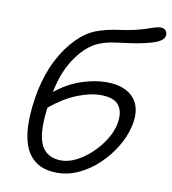

<svg xmlns="http://www.w3.org/2000/svg" viewBox="-85 -830 818 913"><g transform="rotate(10 324.5 -373.0)"><path d="M252 10Q188 10 149 -18Q110 -46 93 -95.5Q76 -145 77 -211.5Q78 -278 93 -356Q111 -443 146 -510.5Q181 -578 226 -623Q271 -668 318 -685Q365 -702 412.5 -708.5Q460 -715 497 -723Q539 -733 570 -744.5Q601 -756 617 -756Q634 -756 642.5 -745.5Q651 -735 648 -720Q645 -705 628.5 -695Q612 -685 588 -678Q536 -664 492 -658Q448 -652 411 -647Q374 -642 340 -628Q284 -606 235.5 -538Q187 -470 167 -372Q166 -368 166 -365Q224 -412 288 -433.5Q352 -455 409 -455Q499 -455 541.5 -406.5Q584 -358 564 -270Q552 -218 522 -168.5Q492 -119 449.5 -78.5Q407 -38 356 -14Q305 10 252 10ZM392 -390Q342 -390 279.5 -365Q217 -340 153 -287Q136 -159 164 -105Q192 -51 260 -51Q297 -51 335 -71Q373 -91 406.5 -123Q440 -155 463.5 -193.5Q487 -232 494 -269Q505 -325 481.5 -357.5Q458 -390 392 -390Z"/></g></svg>

Font: Shantell Sans Normal
Style: Italic
Weight: 300
Italic angle: -11.31°
Designer: Stephen Nixon, Anya Danilova, Shantell Martin
Foundry: Arrow Type
Version: Version 1.008;[a672d596b]